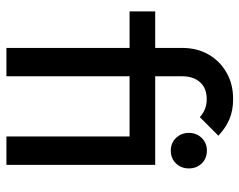

<svg xmlns="http://www.w3.org/2000/svg" viewBox="-96 -668 764 613"><g transform="rotate(90 286.5 -362.0)"><path d="M133.5 0V-561.2Q133.5 -608.2 154.2 -644.8Q175 -681.2 211.8 -702.5Q248.5 -723.8 297.2 -723.8Q333.8 -723.8 361.9 -711.5Q390 -699.2 413.8 -676.8L354.5 -617.5Q342.2 -628.5 328.2 -634Q314.2 -639.5 297 -639.5Q262 -639.5 243 -618.2Q224 -597 224 -561V0ZM16.8 -393.2V-475H467.5V-393.2ZM416.2 0V-475H506.8V0ZM461.2 -524.8Q437 -524.8 420.9 -541.5Q404.8 -558.2 404.8 -582.5Q404.8 -607 420.9 -623.5Q437 -640 461.2 -640Q486.5 -640 502.4 -623.5Q518.2 -607 518.2 -582.5Q518.2 -558.2 502.4 -541.5Q486.5 -524.8 461.2 -524.8Z"/></g></svg>

Font: Outfit Thin
Style: Regular
Weight: 100
Designer: Rodrigo Fuenzalida
Foundry: fragTYPE
Version: Version 1.100;gftools[0.9.27]